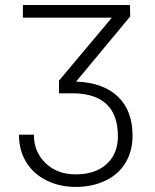

<svg xmlns="http://www.w3.org/2000/svg" viewBox="-20 -548 616 761"><path d="M423.3 -478H70.8V-528.3H495.1L496.1 -482.9L281.7 -224.6Q389.2 -220.7 447.3 -165Q505.4 -109.4 505.4 -9.8Q505.4 51.3 477.3 97.4Q449.2 143.6 397.5 168.2Q345.7 192.9 279.8 192.9Q217.3 192.9 165.5 167.7Q113.8 142.6 84.5 95.7Q55.2 48.8 55.2 -14.2H114.3Q114.3 53.7 160.4 98.4Q206.5 143.1 279.8 143.1Q357.9 143.1 402.6 102.3Q447.3 61.5 447.3 -7.8Q447.3 -173.8 274.4 -178.2H213.9V-228.5Z"/></svg>

Font: Roboto Light
Style: Regular
Weight: 300
Designer: Google
Version: Version 2.134; 2016; ttfautohint (v1.6)